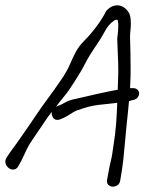

<svg xmlns="http://www.w3.org/2000/svg" viewBox="-42 -608 560 719"><path d="M381 91Q371 91 364 84.5Q357 78 359 65Q365 32 367.5 19.5Q370 7 371.5 1Q373 -5 375.5 -16Q378 -27 382 -57Q390 -105 393 -146.5Q396 -188 397 -223Q359 -219 325.5 -215Q292 -211 251 -196H250Q234 -190 219 -179.5Q204 -169 183 -161Q177 -159 173 -159Q161 -159 155.5 -169.5Q150 -180 152 -190Q145 -179 138 -171Q121 -146 108.5 -127.5Q96 -109 79 -84Q63 -61 51 -33.5Q39 -6 25 17Q18 27 7 27Q-4 27 -13 18Q-22 9 -22 -3Q-22 -10 -18 -17Q-3 -40 9.5 -56.5Q22 -73 37 -95Q55 -121 67.5 -139Q80 -157 96 -181Q115 -209 130.5 -230Q146 -251 161.5 -272.5Q177 -294 195 -321Q211 -346 220.5 -368.5Q230 -391 241.5 -413Q253 -435 275 -457L276 -458Q299 -481 322 -512.5Q345 -544 355 -566Q374 -588 397 -588Q424 -588 442 -558Q446 -548 447 -539Q448 -530 448 -521Q448 -507 446.5 -494Q445 -481 445 -468Q446 -435 446.5 -409.5Q447 -384 447 -356Q447 -343 447 -329Q447 -315 446 -299Q446 -295 445.5 -288Q445 -281 445 -278H455Q467 -278 473 -272Q479 -266 479 -258Q479 -250 473 -242.5Q467 -235 454 -233Q451 -232 448 -231.5Q445 -231 441 -229Q439 -208 437 -186.5Q435 -165 432 -139Q428 -100 425.5 -69.5Q423 -39 419.5 -7.5Q416 24 408 69Q406 80 398 85.5Q390 91 381 91ZM235 -299Q215 -267 199 -248Q183 -229 166 -206L169 -209Q188 -216 202.5 -224.5Q217 -233 238 -237Q238 -237 264 -243Q290 -249 327.5 -257.5Q365 -266 399 -272L400 -306Q400 -315 400.5 -324Q401 -333 401 -340Q401 -372 399.5 -398Q398 -424 397 -464Q399 -478 400 -490Q401 -502 401 -512Q401 -528 398 -534Q396 -534 391.5 -533.5Q387 -533 383 -529Q365 -517 351.5 -492Q338 -467 316 -434V-435Q291 -398 276 -368.5Q261 -339 235 -299Z"/></svg>

Font: Grape Nuts
Style: Regular
Weight: 400
Designer: Robert E. Leuschke
Foundry: Robert E. Leuschke
Version: Version 1.010; ttfautohint (v1.8.3)